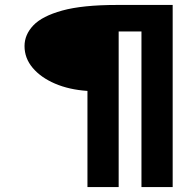

<svg xmlns="http://www.w3.org/2000/svg" viewBox="-20 -686 790 775"><path d="M333 69V-319Q259 -324 202 -348.5Q145 -373 112 -412Q79 -451 79 -500Q79 -546 114.5 -583.5Q150 -621 231.5 -643.5Q313 -666 452 -666H677V69H551V-559H459V69Z"/></svg>

Font: Inconsolata ExtraExpanded ExtraBold
Style: Regular
Weight: 800
Width: 8
Monospace: yes
Designer: Raph Levien, Cyreal, Brenton Simpson
Foundry: Raph Levien, Cyreal, Google
Version: Version 3.001; ttfautohint (v1.8.2.53-6de2)